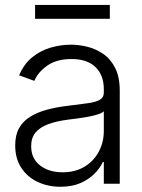

<svg xmlns="http://www.w3.org/2000/svg" viewBox="-20 -731 564 764"><path d="M220.2 12.2Q170.9 12.2 129.9 -7.1Q88.9 -26.4 64.7 -63.2Q40.5 -100.1 40.5 -152.8Q40.5 -193.4 55.7 -220.7Q70.8 -248 99.1 -265.9Q127.4 -283.7 165.8 -294.2Q204.1 -304.7 250.5 -310.1Q296.4 -315.9 328.1 -320.1Q359.9 -324.2 376.5 -333.5Q393.1 -342.8 393.1 -363.3V-376Q393.1 -432.1 359.9 -464.1Q326.7 -496.1 264.6 -496.1Q205.6 -496.1 168.5 -470.2Q131.3 -444.3 116.7 -409.2L56.2 -431.2Q74.7 -475.6 107.4 -502.4Q140.1 -529.3 180.7 -541.3Q221.2 -553.2 262.7 -553.2Q293.9 -553.2 327.6 -544.9Q361.3 -536.6 390.6 -516.6Q419.9 -496.6 438.2 -460.7Q456.5 -424.8 456.5 -370.1V0H393.1V-86.4H389.2Q378.4 -62.5 356 -39.8Q333.5 -17.1 299.8 -2.4Q266.1 12.2 220.2 12.2ZM229 -45.4Q279.3 -45.4 316.2 -67.6Q353 -89.8 373 -127.4Q393.1 -165 393.1 -209.5V-288.1Q385.7 -281.2 369.4 -275.9Q353 -270.5 331.8 -266.6Q310.5 -262.7 288.8 -259.8Q267.1 -256.8 250.5 -254.9Q204.6 -249 171.6 -236.8Q138.7 -224.6 121.3 -203.6Q104 -182.6 104 -149.4Q104 -100.1 139.4 -72.8Q174.8 -45.4 229 -45.4ZM417 -711.4V-656.2H119.6V-711.4Z"/></svg>

Font: Inter Tight Light
Style: Regular
Weight: 300
Designer: Rasmus Andersson
Foundry: rsms
Version: Version 3.004